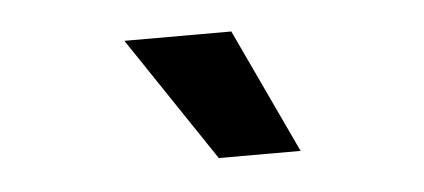

<svg xmlns="http://www.w3.org/2000/svg" viewBox="-28 -798 532 241"><g transform="rotate(-5 238.5 -677.5)"><path d="M134.6 -756.1H269.3L342.9 -599.2H239.8Z"/></g></svg>

Font: Pretendard Std Variable
Style: Regular
Weight: 400
Designer: Base glyphs from Inter by Rasmus Andersson; Hangeul glyphs from Noto Sans CJK(Source Han Sans) by Jang Soo-young and Kan
Foundry: Kil Hyung-jin
Version: Version 1.309;Glyphs 3.2 (3225)